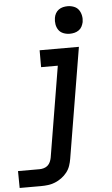

<svg xmlns="http://www.w3.org/2000/svg" viewBox="-95 -786 607 1042"><g transform="rotate(-5 209.0 -265.0)"><path d="M-31 215 -32 123H86Q97 123 109 119.5Q121 116 130 108Q139 100 144 88.5Q149 77 151 66L233 -428H142V-520H356L256 81Q253 100 246.5 119Q240 138 227.5 154Q215 170 198 182.5Q181 195 162.5 202.5Q144 210 124.5 212.5Q105 215 86 215ZM313 -595Q295 -595 278.5 -601.5Q262 -608 252.5 -621.5Q243 -635 240 -652.5Q237 -670 240 -688Q242 -701 248.5 -712.5Q255 -724 265.5 -731.5Q276 -739 288.5 -742Q301 -745 314 -745Q332 -745 348.5 -738.5Q365 -732 374.5 -718.5Q384 -705 387.5 -687.5Q391 -670 388 -652Q385 -639 379 -627.5Q373 -616 362 -608.5Q351 -601 338.5 -598Q326 -595 313 -595Z"/></g></svg>

Font: Iosevka Etoile Semibold
Style: Italic
Weight: 600
Italic angle: -9°
Designer: Belleve Invis
Foundry: Belleve Invis
Version: Version 22.1.2; ttfautohint (v1.8.4)